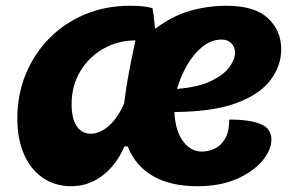

<svg xmlns="http://www.w3.org/2000/svg" viewBox="-20 -620 1029 665"><path d="M227 25Q171 25 128.5 -4Q86 -33 63 -86Q40 -139 40 -210Q40 -293 69.5 -364Q99 -435 151.5 -488Q204 -541 275 -570.5Q346 -600 429 -600Q453 -600 470.5 -598.5Q488 -597 508 -592Q511 -577 513.5 -554Q516 -531 517 -520Q575 -564 636.5 -582Q698 -600 765 -600Q862 -600 908 -557Q954 -514 954 -449Q954 -393 917.5 -343.5Q881 -294 800 -263.5Q719 -233 584 -232Q587 -168 613.5 -131.5Q640 -95 680 -95Q700 -95 722 -104.5Q744 -114 759 -138.5Q774 -163 774 -206Q842 -206 881 -191Q920 -176 920 -137Q920 -101 889 -63.5Q858 -26 800.5 -0.5Q743 25 663 25Q572 25 511 -9.5Q450 -44 422 -113H411Q383 -48 334.5 -11.5Q286 25 227 25ZM593 -312Q666 -318 710 -339Q754 -360 774 -387Q794 -414 794 -437Q794 -457 781.5 -470Q769 -483 748 -483Q712 -483 681 -458Q650 -433 627.5 -393.5Q605 -354 593 -312ZM294 -157Q327 -157 358 -185Q389 -213 410 -262Q415 -304 423.5 -352.5Q432 -401 449 -480Q389 -480 338.5 -451.5Q288 -423 258 -373Q228 -323 228 -259Q228 -210 245.5 -183.5Q263 -157 294 -157Z"/></svg>

Font: Lemon
Style: Regular
Weight: 400
Designer: Eduardo Rodriguez Tunni
Foundry: Eduardo Rodriguez Tunni
Version: Version 1.003; ttfautohint (v1.8.4.7-5d5b);gftools[0.9.24]